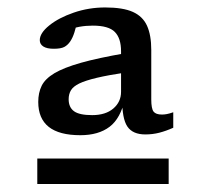

<svg xmlns="http://www.w3.org/2000/svg" viewBox="-20 -734 536 502"><path d="M77.5 -253V-319.5H421V-253ZM309 -544.5Q262.5 -537.5 233 -530.5Q203.5 -523.5 187.5 -515.8Q171.5 -508 165.5 -498Q159.5 -488 159.5 -474.5Q159.5 -453.5 173.5 -443.2Q187.5 -433 221 -433Q256 -433 276.2 -450.2Q296.5 -467.5 296.5 -494V-600Q296.5 -634 280.2 -650.5Q264 -667 222.5 -667Q204.5 -667 187.8 -664Q171 -661 150 -654.5L183.5 -684Q179 -663.5 174.5 -649.2Q170 -635 163.5 -625.5Q157 -616 148 -611.2Q139 -606.5 120.5 -606.5Q102.5 -606.5 93.2 -612.5Q84 -618.5 84 -629Q84 -647.5 108.8 -667.5Q133.5 -687.5 172.8 -701Q212 -714.5 255 -714.5Q301.5 -714.5 327.5 -702.8Q353.5 -691 364.5 -666.5Q375.5 -642 375.5 -603.5V-474Q375.5 -450 381.5 -442.2Q387.5 -434.5 403.5 -434.5Q410 -434.5 416.5 -435.8Q423 -437 433 -440.5V-400Q414 -391.5 396.5 -387Q379 -382.5 360 -382.5Q327 -382.5 313 -403.2Q299 -424 299.5 -475.5H306.5Q295.5 -424.5 266.5 -402.5Q237.5 -380.5 190 -380.5Q135 -380.5 107.5 -402.2Q80 -424 80 -467.5Q80 -491.5 89 -509.8Q98 -528 122.2 -542.5Q146.5 -557 191.5 -569.8Q236.5 -582.5 308.5 -595Z"/></svg>

Font: Newsreader 7pt
Style: Regular
Weight: 400
Designer: Hugues Gentile
Foundry: Production Type
Version: Version 1.003